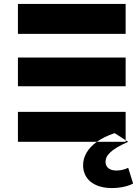

<svg xmlns="http://www.w3.org/2000/svg" viewBox="-20 -720 712 975"><path d="M618 0H472C496 -17 526 -32 562 -44L618 -8ZM618 -282V-428H71V-282ZM618 -548V-700H71V-548ZM549 235C589 235 631 226 656 212L631 132C616 140 593 146 571 146C535 146 516 128 516 102C516 68 545 38 631 0L618 -8V-152H71V0H472C426 33 402 74 402 119C402 189 456 235 549 235Z"/></svg>

Font: Montserrat-Alt1 ExtBd
Style: Regular
Weight: 800
Designer: Differentunic
Foundry: Differentunic
Version: Version 7.222